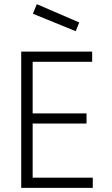

<svg xmlns="http://www.w3.org/2000/svg" viewBox="-20 -903 540 923"><path d="M157 -883 361 -795 344 -753 138 -837ZM82 0V-655H423V-606H137V-358H396V-309H137V-49H426V0Z"/></svg>

Font: Lekton
Style: Regular
Weight: 400
Designer: Paolo Mazzetti, Luciano Perondi, Raffaele Flato, Elena Papassissa, Emilio Macchia, Michela Povoleri, Tobias Seemiller, R
Version: Version 34.000